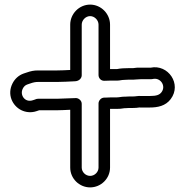

<svg xmlns="http://www.w3.org/2000/svg" viewBox="-20 -684 804 834"><path d="M558 -265H542C535.1 -265 527.6 -264.6 521.7 -264H518C507.7 -264 498 -261 487 -261H463C455 -261 444.2 -260.5 438 -260H433C417.9 -260 408 -245.7 408 -235V44C408 63.2 391.2 80 371.5 80C351.8 80 335 63.2 335 44V-233C335 -248.1 320.7 -258 310 -258C288.4 -258 247.8 -255 227 -255H146C138.3 -255 132.4 -251.8 132.4 -251.8L122.9 -248.7C88.8 -236.8 64.9 -270.9 78.9 -298.8C83.9 -309 90.2 -314.2 99.1 -317.3L111.2 -321.4C124.4 -326.2 134.7 -328 144 -328H227C252.8 -328 280.4 -329.9 306.1 -331C325.3 -331.9 335 -345.6 335 -357V-577C335 -596.5 352.3 -614 371.5 -614C390.7 -614 408 -596.6 408 -577V-358C408 -345.2 418 -331.9 434.7 -333.1C444.1 -333.7 453.6 -334 463 -334H491C500.4 -334 508.2 -337 519 -337C525.7 -337 532.3 -338 539 -338H560C570.1 -338 578.7 -340 593 -340H637C639 -340 641.5 -340.4 643.1 -340.7C676.3 -349.1 702.5 -311.3 681.6 -283.6C672.8 -272 660.6 -267 630 -267H592.2C580.8 -268.2 570 -265 558 -265ZM542 -215H558C567.3 -215 575.7 -215.6 586 -217.2C586.9 -217.1 588 -217 589 -217H630C664.9 -217 698.9 -223.6 721.4 -253.4C770.9 -318.8 710.1 -406 634.2 -390H593.7C581.8 -390.6 569.7 -390.2 557.5 -388H539C522.4 -388 504.2 -387.2 488.3 -384H463C461.3 -384 461.1 -384 458 -384V-577C458 -624 419.2 -664 371.5 -664C323.8 -664 285 -624 285 -577V-380.1C265.7 -379.1 244.6 -378 227 -378H144C127.6 -378 113.3 -375.2 94.7 -368.6L82.9 -364.7C61.2 -357.1 44.4 -341.7 34.1 -321.2C10.2 -273.4 33.8 -224.8 72.2 -205.6C91.8 -195.9 116 -193.3 139.1 -201.3L150.1 -205H227C243.3 -205 264.3 -206.3 285 -207.2V44C285 91.4 324.3 130 371.5 130C418.7 130 458 91.4 458 44V-211C458.8 -211 461.4 -211 463 -211H487C498.6 -211 507.8 -211.7 520.4 -214H523C529.2 -214 535.1 -215 542 -215Z"/></svg>

Font: Smoothie
Style: Outline
Weight: 400
Foundry: Cannot Into Space Fonts
Version: Version 0.8